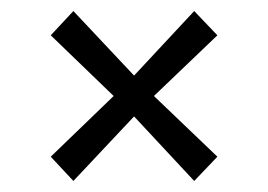

<svg xmlns="http://www.w3.org/2000/svg" viewBox="-20 -414 485 348"><path d="M186 -240 72 -350 113 -394 223 -277 332 -394 374 -350 259 -240 374 -130 332 -86 223 -203 113 -86 72 -130Z"/></svg>

Font: Yrsa
Style: Regular
Weight: 400
Designer: Anna Giedrys (Yrsa+Rasa design), David Brezina (Yrsa art-direction, Rasa art-direction, design)
Foundry: Rosetta Type Foundry
Version: Version 2.004